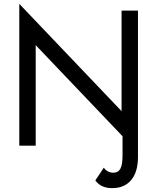

<svg xmlns="http://www.w3.org/2000/svg" viewBox="-20 -755 815 995"><path d="M562 220C647 220 695 160 695 60V-700H610V-179L80 -735V0H165V-521L615 -49V50C615 115 601 140 567 140C546 140 529 130 518 114L474 180C494 207 522 220 562 220Z"/></svg>

Font: Jost
Style: Regular
Weight: 400
Version: Version 3.710